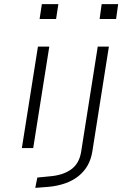

<svg xmlns="http://www.w3.org/2000/svg" viewBox="-20 -718 617 931"><path d="M172 -626 183 -698H263L252 -626ZM86 0 164 -492H219L141 0ZM463 -626 473 -698H553L543 -626ZM151 193 161 143 221 137Q284 132 323.5 104.5Q363 77 373 21L454 -492H508L428 15Q422 54 405 84Q388 114 360.5 136Q333 158 296 171Q259 184 215 188Z"/></svg>

Font: Nunito Sans 7pt Expanded ExtraLight
Style: Italic
Weight: 250
Width: 7
Italic angle: -9°
Designer: Vernon Adams
Foundry: Vernon Adams
Version: Version 3.101;gftools[0.9.27]